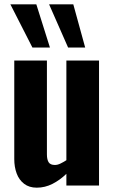

<svg xmlns="http://www.w3.org/2000/svg" viewBox="-20 -858 530 888"><path d="M150 10Q115 10 91.5 -8Q68 -26 57 -56Q46 -86 46 -122V-578H197V-144Q197 -120 205 -107.5Q213 -95 234 -95Q246 -95 259.5 -101.5Q273 -108 287 -117V-578H438V0H287V-54Q257 -25 222.5 -7.5Q188 10 150 10ZM130 -638 28 -838H148L211 -638ZM295 -638 207 -838H319L374 -638Z"/></svg>

Font: Oswald SemiBold
Style: Regular
Weight: 600
Designer: Vernon Adams
Foundry: Vernon Adams
Version: Version 4.103;gftools[0.9.33.dev8+g029e19f]